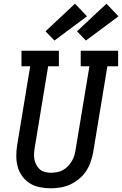

<svg xmlns="http://www.w3.org/2000/svg" viewBox="-20 -1009 660 1037"><path d="M254 8Q224 8 194.5 2Q165 -4 141 -19Q117 -34 100 -57.5Q83 -81 75.5 -108.5Q68 -136 68 -166.5Q68 -197 73 -227L143 -651H96V-735H298V-651H240L168 -214Q165 -197 164 -180.5Q163 -164 166 -148Q169 -132 176.5 -118Q184 -104 195.5 -94Q207 -84 223 -80Q239 -76 255 -76Q271 -76 287.5 -79Q304 -82 319 -90Q334 -98 346 -110.5Q358 -123 367 -137.5Q376 -152 381 -167.5Q386 -183 388 -199L463 -651H416V-735H618V-651H560L483 -185Q478 -159 469 -133Q460 -107 444.5 -84Q429 -61 406.5 -42.5Q384 -24 359 -12.5Q334 -1 307 3.5Q280 8 254 8ZM444 -790 396 -840 555 -989 620 -921ZM274 -790 226 -840 385 -989 450 -921Z"/></svg>

Font: Iosevka Etoile Medium Oblique
Style: Regular
Weight: 500
Italic angle: -9°
Designer: Belleve Invis
Foundry: Belleve Invis
Version: Version 15.5.2; ttfautohint (v1.8.4)